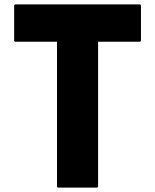

<svg xmlns="http://www.w3.org/2000/svg" viewBox="-20 -842 702 869"><path d="M48 -653H238V3L242 7H420L424 3V-653H614L618 -657V-818L614 -822H48L44 -818V-657Z"/></svg>

Font: Hussar Woodtype
Style: Bd
Weight: 900
Foundry: Cannot Into Space Fonts
Version: Version 1.07